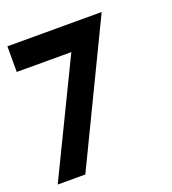

<svg xmlns="http://www.w3.org/2000/svg" viewBox="-102 -594 604 673"><g transform="rotate(-20 200.0 -258.0)"><path d="M0 -515.6H351.6L103 0H0L203.6 -419.9H0Z"/></g></svg>

Font: Aswaq
Style: Regular
Weight: 400
Designer: Husham Jawad
Version: Version 1.000;November 3, 2021;FontCreator 14.0.0.2814 32-bi